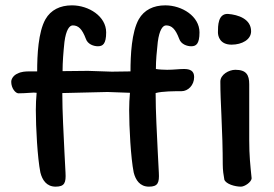

<svg xmlns="http://www.w3.org/2000/svg" viewBox="-20 -694 1024 718"><path d="M382 -350 466 -347C464 -322 463 -308 463 -282C463 -218 469 -104 480 -49C487 -21 503 4 537 4C571 4 576 -11 574 -48L570 -125C567 -193 562 -273 562 -346C587 -353 634 -353 659 -353C683 -353 706 -375 706 -406C706 -429 691 -436 668 -436C649 -436 630 -433 605 -433C594 -433 573 -434 563 -436C563 -470 566 -499 570 -537C576 -583 589 -599 601 -599C622 -599 636 -586 650 -549C657 -528 680 -521 695 -521C713 -521 726 -529 726 -573C726 -633 661 -674 598 -674C554 -674 519 -657 499 -622C472 -574 468 -488 468 -427L398 -426C398 -426 309 -429 309 -429L214 -428C214 -462 217 -499 221 -537C227 -583 240 -599 252 -599C273 -599 287 -586 301 -549C308 -528 331 -521 346 -521C364 -521 377 -529 377 -573C377 -633 312 -674 249 -674C205 -674 170 -657 150 -622C123 -574 119 -488 119 -427H89C75 -427 59 -426 46 -419C33 -414 22 -401 22 -388C22 -364 38 -345 49 -345C64 -345 78 -346 93 -347C101 -348 112 -348 117 -347C115 -322 114 -308 114 -282C114 -218 120 -104 131 -49C138 -21 154 4 188 4C222 4 227 -11 225 -48L221 -125C218 -193 213 -273 213 -346ZM832 -642C795 -643 795 -597 795 -573C795 -559 802 -527 846 -527C885 -527 919 -546 919 -577C919 -623 871 -639 832 -642ZM912 -379C912 -414 901 -433 860 -433C836 -433 804 -415 804 -389C804 -347 806 -308 808 -263C811 -202 813 -131 813 -79C813 -58 816 -38 819 -22C825 -6 858 4 881 4C895 4 920 -13 921 -27C916 -76 912 -112 912 -170V-199Z"/></svg>

Font: Itim
Style: Regular
Weight: 400
Designer: CadsonDemak Team
Foundry: Pablo Impallari
Version: Version 1.002;PS 001.002;hotconv 1.0.88;makeotf.lib2.5.64775